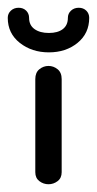

<svg xmlns="http://www.w3.org/2000/svg" viewBox="-50 -465 250 495"><path d="M75 10Q62 10 51.5 2Q41 -6 41 -21V-261Q41 -278 51.5 -286.5Q62 -295 75 -295Q88 -295 98.5 -286.5Q109 -278 109 -261V-21Q109 -6 98.5 2Q88 10 75 10ZM-30 -419Q-30 -430 -22 -437.5Q-14 -445 -2 -445Q10 -445 17.5 -437.5Q25 -430 25 -419Q25 -400 39 -390Q53 -380 76 -380Q99 -380 112 -390Q125 -400 125 -419Q125 -430 133 -437.5Q141 -445 153 -445Q165 -445 172.5 -437.5Q180 -430 180 -419Q180 -379 150 -354.5Q120 -330 76 -330Q32 -330 1 -354.5Q-30 -379 -30 -419Z"/></svg>

Font: Dongle
Style: Regular
Weight: 400
Designer: Yanghee Ryu
Foundry: Yanghee Ryu
Version: Version 2.000